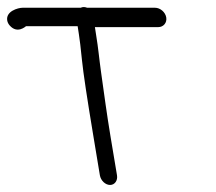

<svg xmlns="http://www.w3.org/2000/svg" viewBox="-52 -487 614 545"><path d="M280.1 10.5 261.8 -99C251.1 -163.2 243 -224.7 234.9 -281.8C229.2 -322.3 227.2 -349.4 220.9 -387.3C219.4 -396.2 218.4 -402.5 217.4 -410H397C412.1 -410 422.4 -422.5 419.9 -437.5C417.4 -452.5 402.9 -465 387.9 -465H195.4C192 -466.2 189.1 -467 186 -467C182.7 -467 180 -466.4 177 -465H12.1C-0.8 -465 -36.4 -455 -31.4 -428.3C-30.5 -423.5 -28 -418.7 -24.4 -414.6C-2.7 -390 20.4 -411.8 22 -412.7H168.4C169.1 -407.6 170.5 -398.3 171.9 -389.9C174.2 -376.3 177.1 -351.5 180.7 -316C184.4 -279.6 195.2 -207.8 213.2 -99.7L231.5 10.5C234 25.5 247.1 38 260.4 38C273.7 38 282.6 25.5 280.1 10.5Z"/></svg>

Font: MewTooHand
Style: BdCondLta
Weight: 400
Designer: Mew Too, Robert Jablonski
Version: Version 0.77